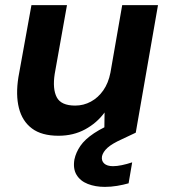

<svg xmlns="http://www.w3.org/2000/svg" viewBox="-20 -519 660 751"><path d="M209 12Q143 12 105 -16.5Q67 -45 54 -96.5Q41 -148 52 -217L103 -499H242L194 -230Q185 -171 202 -138.5Q219 -106 274 -106Q307 -106 335.5 -121.5Q364 -137 384 -165.5Q404 -194 412 -235L458 -499H598L511 0H388L389 -79Q359 -38 313 -13Q267 12 209 12ZM390 212Q353 212 323.5 200.5Q294 189 279.5 165Q265 141 271 105Q277 77 294.5 51.5Q312 26 348 2Q384 -22 444 -46L492 -65L511 0L458 25Q418 43 400.5 59Q383 75 379 92Q376 110 387.5 120.5Q399 131 422 131Q437 131 456.5 127Q476 123 497 116L483 198Q462 204 438 208Q414 212 390 212Z"/></svg>

Font: DM Sans 20pt ExtraBold
Style: Italic
Weight: 800
Italic angle: -10°
Version: Version 4.004;gftools[0.9.30]